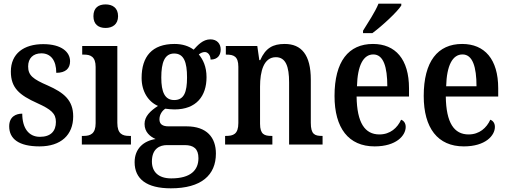

<svg xmlns="http://www.w3.org/2000/svg" viewBox="-20 -786 2767 1044"><path d="M195 10C311 10 378 -52 378 -153C378 -241 328 -282 240 -321C159 -356 133 -376 133 -425C133 -469 160 -496 205 -496C255 -496 286 -459 286 -390C337 -390 361 -414 361 -453C361 -502 316 -546 215 -546C110 -546 39 -495 39 -397C39 -308 85 -269 183 -225C258 -191 284 -169 284 -123C284 -74 257 -42 197 -42C135 -42 101 -91 101 -168C67 -168 30 -152 30 -99C30 -31 82 10 195 10Z M554 -634C591 -634 622 -653 622 -698C622 -744 591 -762 554 -762C516 -762 488 -744 488 -698C488 -653 516 -634 554 -634ZM425 0H692V-47H682C646 -47 618 -58 618 -118V-536H427V-489H438C472 -489 500 -478 500 -422V-116C500 -58 471 -47 435 -47H425Z M909 238C1075 238 1154 166 1154 49C1154 -37 1106 -99 994 -99H896C865 -99 847 -110 847 -137C847 -164 863 -185 879 -195C890 -193 916 -191 929 -191C1048 -191 1103 -264 1103 -366C1103 -424 1084 -462 1061 -490C1070 -497 1081 -503 1094 -503C1110 -503 1125 -486 1125 -462C1165 -462 1180 -488 1180 -517C1180 -547 1161 -572 1124 -572C1083 -572 1055 -540 1033 -516C1007 -535 973 -547 929 -547C807 -547 750 -479 750 -362C750 -289 786 -233 839 -210C797 -183 766 -153 766 -112C766 -67 797 -43 826 -30C761 -20 712 22 712 96C712 187 777 238 909 238ZM927 -242C876 -242 857 -286 857 -364C857 -446 875 -495 927 -495C980 -495 997 -448 997 -365C997 -285 981 -242 927 -242ZM911 184C841 184 806 148 806 92C806 21 850 3 888 3H984C1033 3 1059 23 1059 74C1059 139 1017 184 911 184Z M1204 0H1461V-47H1456C1418 -47 1394 -55 1394 -113V-315C1394 -398 1414 -475 1480 -475C1534 -475 1552 -424 1552 -338V0H1734V-47H1730C1691 -47 1670 -56 1670 -118V-353C1670 -488 1619 -547 1528 -547C1464 -547 1424 -525 1395 -459H1390L1379 -536H1208V-489H1212C1250 -489 1276 -480 1276 -423V-117C1276 -56 1248 -47 1209 -47H1204Z M1954 -606H2005C2059 -646 2140 -721 2162 -756V-766H2038C2020 -721 1981 -663 1954 -619ZM2017 10C2135 10 2186 -49 2186 -96C2186 -117 2175 -130 2161 -135C2141 -91 2102 -55 2043 -55C1964 -55 1921 -118 1919 -261H2204V-306C2204 -464 2130 -547 2008 -547C1875 -547 1799 -452 1799 -264C1799 -90 1875 10 2017 10ZM1921 -317C1924 -429 1955 -490 2010 -490C2065 -490 2086 -422 2086 -317Z M2502 10C2620 10 2671 -49 2671 -96C2671 -117 2660 -130 2646 -135C2626 -91 2587 -55 2528 -55C2449 -55 2406 -118 2404 -261H2689V-306C2689 -464 2615 -547 2493 -547C2360 -547 2284 -452 2284 -264C2284 -90 2360 10 2502 10ZM2406 -317C2409 -429 2440 -490 2495 -490C2550 -490 2571 -422 2571 -317Z"/></svg>

Font: Noto Serif Condensed Semi
Style: Regular
Weight: 600
Width: 3
Designer: Monotype Design Team
Foundry: Monotype Imaging Inc.
Version: Version 1.002